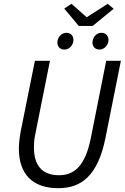

<svg xmlns="http://www.w3.org/2000/svg" viewBox="-20 -975 656 1007"><path d="M286 12C405 12 493 -52 533 -251L614 -656H537L457 -254C427 -101 367 -56 290 -56C199 -56 158 -109 158 -202C158 -226 160 -251 167 -281L242 -656H163L89 -288C83 -255 79 -223 79 -196C79 -59 153 12 286 12ZM318 -715C344 -715 365 -739 365 -765C365 -789 350 -803 328 -803C302 -803 281 -779 281 -752C281 -729 296 -715 318 -715ZM502 -715C527 -715 549 -739 549 -765C549 -789 533 -803 511 -803C486 -803 465 -779 465 -752C465 -729 480 -715 502 -715ZM393 -839H466L576 -929L545 -955L437 -886H433L355 -955L317 -930Z"/></svg>

Font: Source Sans Pro
Style: Italic
Weight: 400
Italic angle: -11°
Designer: Paul D. Hunt
Foundry: Adobe Systems Incorporated
Version: Version 3.006;hotconv 1.0.111;makeotfexe 2.5.65597